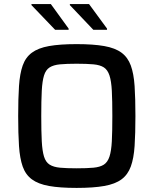

<svg xmlns="http://www.w3.org/2000/svg" viewBox="-20 -912 752 940"><path d="M355 8Q273 8 220 -1.5Q167 -11 136 -34Q105 -57 91 -97Q77 -137 73 -197.5Q69 -258 69 -344Q69 -430 73 -490.5Q77 -551 91 -591Q105 -631 136 -654Q167 -677 220 -686.5Q273 -696 355 -696Q437 -696 490.5 -686.5Q544 -677 575 -654Q606 -631 620.5 -591Q635 -551 639 -490.5Q643 -430 643 -344Q643 -258 639 -197.5Q635 -137 620.5 -97Q606 -57 575 -34Q544 -11 490.5 -1.5Q437 8 355 8ZM355 -88Q405 -88 437.5 -91Q470 -94 488.5 -106Q507 -118 516 -145.5Q525 -173 527.5 -220.5Q530 -268 530 -344Q530 -420 527.5 -467.5Q525 -515 516 -542.5Q507 -570 488.5 -582Q470 -594 437.5 -597Q405 -600 355 -600Q306 -600 274 -597Q242 -594 223 -582Q204 -570 195.5 -542.5Q187 -515 184.5 -467.5Q182 -420 182 -344Q182 -268 184.5 -220.5Q187 -173 195.5 -145.5Q204 -118 223 -106Q242 -94 274 -91Q306 -88 355 -88ZM504 -766H437L322 -887V-892H416L504 -772ZM316 -766H250L134 -887V-892H229L316 -772Z"/></svg>

Font: Saira Thin Medium
Style: Regular
Weight: 500
Version: Version 1.101